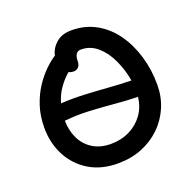

<svg xmlns="http://www.w3.org/2000/svg" viewBox="-127 -841 991 981"><g transform="rotate(-20 369.0 -350.5)"><path d="M353 10Q263 10 197.5 -29.5Q132 -69 96 -137Q60 -205 60 -290Q60 -353 77.5 -406.5Q95 -460 122.5 -501.5Q150 -543 180.5 -572.5Q211 -602 237 -618Q245 -656 276.5 -683.5Q308 -711 360 -711Q434 -711 493 -678Q552 -645 593 -587.5Q634 -530 656 -456Q678 -382 678 -300Q678 -235 654 -178.5Q630 -122 586 -79.5Q542 -37 483 -13.5Q424 10 353 10ZM300 -509Q286 -509 273 -515Q244 -490 220 -456.5Q196 -423 183 -378Q242 -382 307.5 -379Q373 -376 438 -371Q503 -366 561 -365Q551 -425 526 -479.5Q501 -534 462 -568Q423 -602 372 -602Q353 -602 345 -588Q337 -574 337 -553Q337 -531 326.5 -520Q316 -509 300 -509ZM353 -96Q409 -96 454.5 -118.5Q500 -141 529 -181Q558 -221 564 -275Q506 -276 440 -282Q374 -288 305.5 -291.5Q237 -295 171 -288Q172 -234 193 -190.5Q214 -147 254.5 -121.5Q295 -96 353 -96Z"/></g></svg>

Font: Shantell Sans Normal
Style: Regular
Weight: 500
Designer: Stephen Nixon, Anya Danilova, Shantell Martin
Foundry: Arrow Type
Version: Version 1.009;[a7da0bfa3]